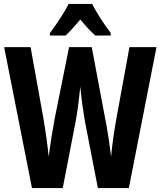

<svg xmlns="http://www.w3.org/2000/svg" viewBox="-20 -953 815 973"><path d="M447 -933H328C309 -895 264 -825 233 -786V-773H312C332 -790 358 -820 387 -854C415 -820 440 -793 463 -773H541V-786C504 -835 469 -889 447 -933ZM773 -714H636L570 -353C559 -292 548 -218 543 -159C535 -225 524 -300 513 -352L445 -714H330L257 -351C248 -303 235 -226 227 -159C221 -217 210 -296 200 -353L135 -714H1L142 0H298L364 -341C374 -395 382 -464 387 -514C393 -447 402 -387 410 -340L476 0H633Z"/></svg>

Font: Noto Sans Arabic UI XCn
Style: Bold
Weight: 700
Width: 2
Designer: Monotype Design Team, Nadine Chahine and Nizar Qandah
Foundry: Monotype Imaging Inc.
Version: Version 2.010